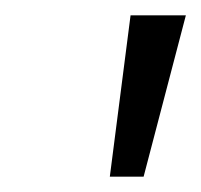

<svg xmlns="http://www.w3.org/2000/svg" viewBox="-20 -724 262 250"><path d="M123 -494H167L222 -704H150Z"/></svg>

Font: Uncut Sans Book Italic
Style: Regular
Weight: 350
Italic angle: -11°
Designer: Kasper Nordkvist
Foundry: UNCUT.wtf
Version: Version 1.304;Glyphs 3.2 (3246)